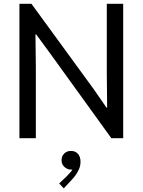

<svg xmlns="http://www.w3.org/2000/svg" viewBox="-20 -740 764 1028"><path d="M84 0V-719.7H148.4L482.4 -261.7L549.8 -164.1H553.7L551.8 -343.8V-719.7H639.6V0H576.2L244.1 -460L173.8 -555.7H169.9L171.9 -381.8V0ZM321.3 268.6 296.9 242.2 336.9 204.1Q347.2 194.3 355.7 184.3Q364.3 174.3 369.1 164.3Q374 154.3 373 144.5L388.7 142.6Q386.7 152.8 379.6 160.4Q372.6 168 359.4 168Q341.3 168 325.4 154.1Q309.6 140.1 309.6 118.2Q309.6 95.2 324.7 81.3Q339.8 67.4 359.4 68.4Q382.3 67.4 396.7 83Q411.1 98.6 411.1 126Q411.1 147.9 402.3 167.2Q393.6 186.5 382.3 201.2Q371.1 215.8 363.3 223.6Z"/></svg>

Font: Reddit Sans
Style: Regular
Weight: 400
Designer: Stephen Hutchings
Foundry: Reddit
Version: Version 1.014